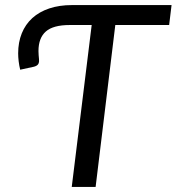

<svg xmlns="http://www.w3.org/2000/svg" viewBox="-20 -736 696 756"><path d="M262.5 0 341 -637.5H254.5Q189.5 -637.5 160.5 -612Q131.5 -586.5 131.5 -535Q131.5 -527.5 132.2 -518.5Q133 -509.5 133.5 -504Q135 -494.5 131.8 -486Q128.5 -477.5 114.5 -473.5L59.5 -461.5Q55.5 -477.5 53.5 -494.5Q51.5 -511.5 51.5 -526Q51.5 -569.5 65.8 -604.8Q80 -640 107.2 -664.8Q134.5 -689.5 174 -702.8Q213.5 -716 263.5 -716H655.5L646 -637.5H434L356.5 0Z"/></svg>

Font: Lato
Style: Italic
Weight: 400
Italic angle: -7°
Designer: Lukasz Dziedzic
Foundry: tyPoland Lukasz Dziedzic
Version: Version 2.007; 2014-02-27